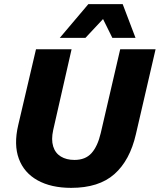

<svg xmlns="http://www.w3.org/2000/svg" viewBox="-20 -898 772 928"><path d="M324 10Q227 10 161.5 -26.5Q96 -63 71 -131Q46 -199 68 -293L154 -660H326L237 -269Q227 -223 237 -190.5Q247 -158 274 -141.5Q301 -125 340 -125Q393 -125 422.5 -158Q452 -191 467 -255L561 -660H732L637 -250Q608 -123 533 -56.5Q458 10 324 10ZM573 -878 635 -715H523L478 -806L393 -715H269L407 -878Z"/></svg>

Font: Kantumruy Pro
Style: Bold Italic
Weight: 700
Italic angle: -13°
Version: Version 1.002